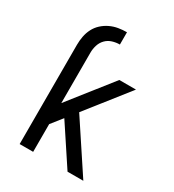

<svg xmlns="http://www.w3.org/2000/svg" viewBox="-180 -846 859 948"><g transform="rotate(30 250.0 -371.5)"><path d="M80 -566Q80 -590 84.5 -614Q89 -638 100 -659.5Q111 -681 129 -697.5Q147 -714 169 -724.5Q191 -735 215 -739Q239 -743 263 -743V-673Q242 -673 221 -666.5Q200 -660 185 -644.5Q170 -629 163.5 -608Q157 -587 157 -566ZM353 0 207 -221 157 -158V0H80V-566H157V-278L348 -520H443L256 -283L443 0Z"/></g></svg>

Font: Iosevka MaddieWtf
Style: Regular
Weight: 400
Monospace: yes
Designer: Belleve Invis
Foundry: Belleve Invis
Version: Version 31.3.0; ttfautohint (v1.8.3)